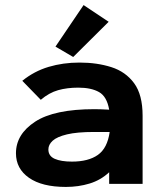

<svg xmlns="http://www.w3.org/2000/svg" viewBox="-20 -726 640 758"><path d="M240 12Q146 12 94.5 -24Q43 -60 43 -121Q43 -196 118.5 -245.5Q194 -295 353 -295Q364 -295 379 -294.5Q394 -294 411 -293Q402 -345 371 -362.5Q340 -380 289 -380Q245 -380 209.5 -370Q174 -360 141 -332L68 -407Q115 -445 172 -462Q229 -479 294 -479Q363 -479 419.5 -461Q476 -443 509.5 -397.5Q543 -352 543 -269V0H411V-46Q378 -15 334 -1.5Q290 12 240 12ZM171 -136Q171 -110 196 -99Q221 -88 264 -88Q329 -88 366.5 -114.5Q404 -141 413 -205Q396 -205 380 -205Q364 -205 352 -205Q284 -205 244.5 -195.5Q205 -186 188 -170.5Q171 -155 171 -136ZM269 -501 199 -542 310 -706 409 -640Z"/></svg>

Font: Inconsolata Expanded ExtraBold
Style: Regular
Weight: 800
Width: 7
Monospace: yes
Designer: Raph Levien, Cyreal, Brenton Simpson
Foundry: Raph Levien, Cyreal, Google
Version: Version 3.001; ttfautohint (v1.8.2.53-6de2)